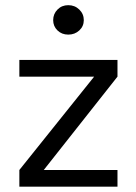

<svg xmlns="http://www.w3.org/2000/svg" viewBox="-20 -704 514 724"><path d="M53 0V-63L335 -415H53V-478H423V-415L145 -63H423V0ZM237.5 -573.5Q213 -573.5 196.8 -589.2Q180.5 -605 180.5 -628Q180.5 -651.5 196.8 -668Q213 -684.5 237.5 -684.5Q262 -684.5 279 -668Q296 -651.5 296 -628Q296 -605 279 -589.2Q262 -573.5 237.5 -573.5Z"/></svg>

Font: Karla
Style: Regular
Weight: 400
Designer: Jonathan Pinhorn
Version: Version 2.004;gftools[0.9.33]